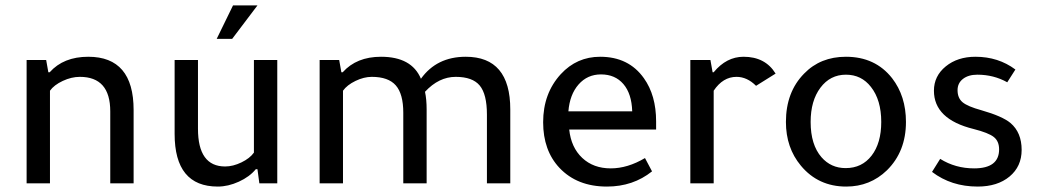

<svg xmlns="http://www.w3.org/2000/svg" viewBox="-20 -675 3830 707"><path d="M158 -409H163Q214 -466 305 -466Q472 -466 472 -270V0H386V-265Q386 -392 274 -392Q243 -392 211 -377Q179 -362 164 -341V0H78V-454H150Z M915 -454H1001V0H935L928 -52H922Q899 -24 859.5 -6Q820 12 782 12Q623 12 623 -182V-454H709V-201Q709 -62 809 -62Q838 -62 869 -77Q900 -92 915 -113ZM928 -655 835 -532H778L838 -655Z M1237 -409H1242Q1293 -466 1383 -466Q1496 -466 1530 -385Q1588 -466 1695 -466Q1859 -466 1859 -272V0H1773V-253Q1773 -328 1746.5 -360Q1720 -392 1658 -392Q1596 -392 1545 -337Q1551 -309 1551 -272V0H1465V-260Q1465 -329 1437.5 -360.5Q1410 -392 1349 -392Q1320 -392 1289 -377Q1258 -362 1243 -341V0H1157V-454H1229Z M2396 -198H2076Q2083 -132 2124 -93.5Q2165 -55 2229 -55Q2291 -55 2355 -93L2381 -44Q2311 12 2215 12Q2105 12 2040 -57Q1980 -121 1980 -225Q1980 -331 2045 -402Q2104 -466 2190 -466Q2295 -466 2351 -387Q2396 -324 2396 -228ZM2073 -265H2308Q2306 -330 2275.5 -365.5Q2245 -401 2193 -401Q2143 -401 2110.5 -364Q2078 -327 2073 -265Z M2604 -409H2608Q2655 -466 2718 -466Q2798 -466 2836 -404L2764 -359Q2731 -392 2692 -392Q2642 -392 2608 -341V0H2522V-454H2596Z M3096 12Q2993 12 2929 -65Q2874 -131 2874 -226Q2874 -336 2941 -404Q3001 -466 3095 -466Q3203 -466 3265 -387Q3316 -321 3316 -226Q3316 -117 3246 -48Q3184 12 3096 12ZM3094 -56Q3154 -56 3189.5 -102Q3225 -148 3225 -226Q3225 -307 3187 -355Q3152 -400 3095 -400Q3037 -400 3001 -352Q2965 -304 2965 -226Q2965 -142 3005 -96Q3040 -56 3094 -56Z M3689 -372Q3639 -400 3579 -400Q3546 -400 3526 -384.5Q3506 -369 3506 -343Q3506 -314 3524.5 -298.5Q3543 -283 3594 -269Q3671 -247 3701 -222Q3742 -187 3742 -123Q3742 -62 3697.5 -25Q3653 12 3580 12Q3483 12 3412 -42L3442 -90Q3498 -55 3567 -55Q3659 -55 3659 -125Q3659 -155 3639.5 -170.5Q3620 -186 3565 -200Q3419 -236 3419 -341Q3419 -395 3462.5 -430.5Q3506 -466 3572 -466Q3656 -466 3719 -419Z"/></svg>

Font: TajawalTap Med
Style: Regular
Weight: 500
Designer: Boutros Fonts
Foundry: Created by Boutros International 2017
Version: Version 2.700